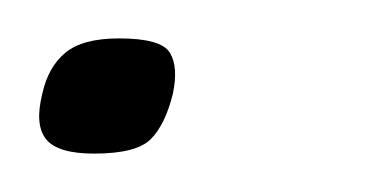

<svg xmlns="http://www.w3.org/2000/svg" viewBox="-20 -71 204 100"><path d="M70 -22Q66 -6 58.5 1.5Q51 9 29 9Q10 9 4 1.5Q-2 -6 2 -22Q5 -36 14 -43.5Q23 -51 42 -51Q64 -51 68.5 -43.5Q73 -36 70 -22Z"/></svg>

Font: Glory Thin Light
Style: Italic
Weight: 300
Italic angle: -12°
Version: Version 1.011